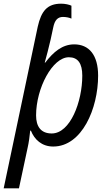

<svg xmlns="http://www.w3.org/2000/svg" viewBox="-52 -786 592 1043"><path d="M153 -641 -32 237H51L98 17C104 -8 110 -51 112 -76H116C135 -28 175 10 237 10C393 10 481 -196 481 -375C481 -488 431 -545 351 -545C287 -545 238 -504 194 -446H191C201 -483 212 -522 223 -571L237 -636C245 -677 262 -694 290 -694C308 -694 325 -690 336 -685V-755C324 -761 302 -766 280 -766C204 -766 172 -725 153 -641ZM229 -61C170 -61 144 -99 144 -159C144 -307 233 -475 322 -475C371 -475 395 -442 395 -375C395 -234 330 -61 229 -61Z"/></svg>

Font: Noto Sans SemiCondensed
Style: Italic
Weight: 400
Width: 4
Italic angle: -12°
Designer: Monotype Design Team
Foundry: Monotype Imaging Inc.
Version: Version 2.013